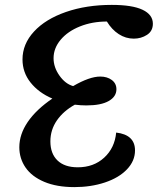

<svg xmlns="http://www.w3.org/2000/svg" viewBox="-20 -740 645 785"><path d="M199 -502Q199 -465 223 -431Q247 -397 279 -388Q346 -427 390 -427Q418 -427 437 -413Q456 -399 456 -375Q456 -345 424.5 -327Q393 -309 333 -309Q310 -309 286 -312Q239 -286 212.5 -247.5Q186 -209 186 -162Q186 -112 215 -84Q244 -56 298 -56Q363 -56 406 -95.5Q449 -135 455 -198Q532 -189 532 -125Q532 -82 499 -47.5Q466 -13 409 6Q352 25 284 25Q212 25 161 3.5Q110 -18 84.5 -55Q59 -92 59 -138Q59 -191 93.5 -241.5Q128 -292 194 -337Q138 -361 105 -402.5Q72 -444 72 -497Q72 -560 119 -611Q166 -662 249.5 -691Q333 -720 437 -720Q521 -720 563 -700Q605 -680 605 -643Q605 -613 581 -597.5Q557 -582 527 -582Q494 -582 465.5 -600.5Q437 -619 417 -652Q357 -652 307 -632Q257 -612 228 -577.5Q199 -543 199 -502Z"/></svg>

Font: Lemonada
Style: Regular
Weight: 400
Designer: Mohamed Gaber (Arabic) Eduardo Tunni (Latin)
Foundry: Kief Type Foundry
Version: Version 3.006